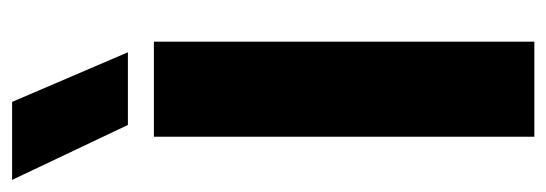

<svg xmlns="http://www.w3.org/2000/svg" viewBox="-342 -604 924 325"><g transform="rotate(-90 120.5 -442.0)"><path d="M-22 -884H110L194 -688H71ZM51 -644H212V0H51Z"/></g></svg>

Font: Kanit SemiBold
Style: Regular
Weight: 600
Designer: Katatrad Team
Foundry: CadsonDemak
Version: Version 1.030